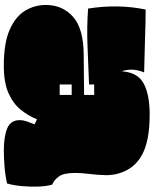

<svg xmlns="http://www.w3.org/2000/svg" viewBox="81 -852 805 1007"><g transform="rotate(90 483.5 -348.5)"><path d="M325 34Q205 34 135.5 3Q66 -28 36 -78Q6 -128 6 -186Q6 -274 68 -329Q130 -384 266 -385L478 -387V-440H423V-413Q321 -409 222 -405Q123 -401 25 -408Q0 -564 30 -710Q59 -710 100.5 -709Q142 -708 188.5 -706.5Q235 -705 280 -704Q325 -703 360 -702Q347 -672 345.5 -642Q344 -612 354 -584Q359 -667 417 -699Q475 -731 581 -731Q718 -731 791 -691.5Q864 -652 888 -574Q900 -537 898.5 -494.5Q897 -452 892 -412Q887 -372 887 -340Q887 -279 906.5 -253.5Q926 -228 948 -220Q957 -191 958.5 -147Q960 -103 956 -59Q952 -15 942 17Q898 27 850 30.5Q802 34 772 34Q696 34 653 16Q610 -2 610 -50Q610 -67 616.5 -86Q623 -105 632 -127L606 -140Q588 -96 556.5 -56Q525 -16 469.5 9Q414 34 325 34ZM423 -259H478V-322H423Z"/></g></svg>

Font: Oi
Style: Regular
Weight: 400
Designer: Kostas Bartsokas, Mohamad Dakak
Foundry: Foundry5
Version: Version 4.000